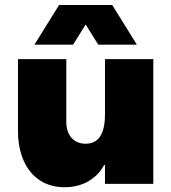

<svg xmlns="http://www.w3.org/2000/svg" viewBox="-20 -743 692 776"><path d="M599.6 0H404.3V-76.2H400.9Q377.9 -33.7 336.4 -10Q294.9 13.7 241.2 13.7Q183.6 13.7 141.1 -14.2Q98.6 -42 75.7 -93.5Q52.7 -145 52.7 -214.8V-503.9H248V-250Q248 -209.5 269.3 -185.8Q290.5 -162.1 326.2 -162.1Q404.3 -162.1 404.3 -281.2V-503.9H599.6ZM218.8 -722.7H433.6L533.2 -562.5H377L326.2 -644L275.4 -562.5H119.1Z"/></svg>

Font: Wanted Sans ExtraBlack
Style: Regular
Weight: 900
Designer: Original Design by Kil Hyung-jin and Kang Hanbin, Wanted Lab, Inc; Hangeul from Source Han Sans by Jang Soo-young and Ka
Foundry: Wanted Lab, Inc.
Version: Version 1.001